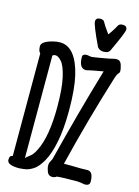

<svg xmlns="http://www.w3.org/2000/svg" viewBox="-135 -976 769 1063"><g transform="rotate(15 250.0 -444.0)"><path d="M83 14.2Q14.2 14.2 14.2 -16.1Q14.2 -42 32.2 -42V-629.9Q20 -642.1 20 -668.9Q20 -696.8 85 -712.9Q103 -717.8 123 -717.8Q168.9 -717.8 200.9 -678.5Q232.9 -639.2 250.5 -564Q268.1 -488.8 268.1 -367.2Q268.1 -259.8 252.9 -184.8Q237.8 -109.9 212.9 -66.9Q188 -23.9 163.6 -8.5Q139.2 6.8 120.6 10Q102.1 13.2 83 14.2ZM100.1 -47.9Q100.1 -50.8 125 -69.8Q141.1 -80.1 158.2 -115.2Q200.2 -201.2 200.2 -368.2Q200.2 -475.1 186 -536.6Q171.9 -598.1 152.3 -620.1Q132.8 -642.1 118.2 -642.1Q106 -642.1 100.1 -636.2ZM272 13.2Q251 13.2 242.9 -7.3Q234.9 -27.8 234.9 -43Q234.9 -56.2 241.5 -67.6Q248 -79.1 250 -85.9Q319.8 -363.8 397 -625Q315.9 -610.8 300.8 -606Q259.8 -606 259.8 -670.9Q259.8 -689 284.2 -689L310.1 -685.1Q315.9 -685.1 366.5 -693.6Q417 -702.1 427.5 -705.6Q438 -709 449.2 -709Q471.2 -709 478.5 -686Q485.8 -663.1 485.8 -649.9Q485.8 -642.1 481 -637.2Q472.2 -628.9 465.8 -609.9Q381.8 -340.8 316.9 -74.2H361.8Q398.9 -74.2 416 -73.2Q444.8 -73.2 452.1 -74.2Q485.8 -74.2 485.8 -15.1Q485.8 6.8 457 6.8Q432.1 2 415 1Q324.2 1 296.9 4.9Q286.1 13.2 272 13.2ZM367.2 -730Q344.2 -730 332 -747.1Q278.8 -858.9 278.8 -879.9Q278.8 -901.9 305.2 -901.9Q323.2 -901.9 329.1 -889.2Q340.8 -868.2 355 -849.1L369.1 -829.1V-830.1Q369.1 -829.1 382.6 -848.6Q396 -868.2 407.2 -889.2Q413.1 -901.9 433.1 -901.9Q458 -901.9 458 -879.9Q458 -862.8 404.8 -750Q397 -730 367.2 -730Z"/></g></svg>

Font: LXGW WenKai Mono GB Screen
Style: Regular
Weight: 400
Monospace: yes
Designer: LXGW / Fontworks Inc.
Foundry: LXGW / Fontworks Inc.
Version: Version 1.510;January 18,2025